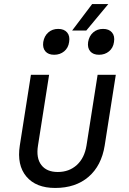

<svg xmlns="http://www.w3.org/2000/svg" viewBox="-20 -920 640 950"><path d="M253 10Q158 10 110.5 -46.5Q63 -103 78 -200L133 -550H223L168 -200Q158 -138 184.5 -103.5Q211 -69 266 -69Q322 -69 360 -103.5Q398 -138 408 -200L463 -550H553L498 -200Q482 -100 418 -45Q354 10 253 10ZM337 -769 436 -900H516L407 -769ZM470 -649Q441 -649 426.5 -666Q412 -683 416 -712Q421 -742 441 -759.5Q461 -777 490 -777Q519 -777 534 -759.5Q549 -742 544 -712Q540 -683 519.5 -666Q499 -649 470 -649ZM248 -649Q219 -649 204.5 -666Q190 -683 194 -712Q199 -742 219 -759.5Q239 -777 268 -777Q297 -777 312 -759.5Q327 -742 322 -712Q318 -683 297.5 -666Q277 -649 248 -649Z"/></svg>

Font: JetBrains Mono NL
Style: Italic
Weight: 400
Italic angle: -9°
Monospace: yes
Designer: Philipp Nurullin, Konstantin Bulenkov
Foundry: JetBrains
Version: Version 2.305; ttfautohint (v1.8.4.7-5d5b)